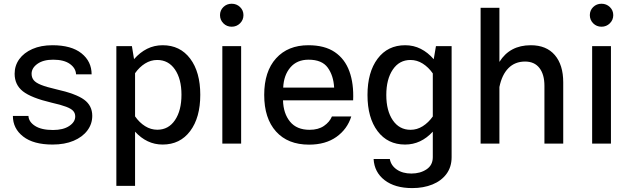

<svg xmlns="http://www.w3.org/2000/svg" viewBox="-20 -757 3319 1012"><path d="M256.3 -518.6Q356.4 -518.6 409.7 -475.8Q462.9 -433.1 462.9 -365.2H380.9Q379.4 -397.9 348.1 -420.2Q316.9 -442.4 259.8 -442.4Q208 -442.4 177.2 -420.4Q146.5 -398.4 146.5 -368.2Q146.5 -348.6 157.5 -334.7Q168.5 -320.8 196.5 -309.6Q224.6 -298.3 275.4 -286.6Q380.4 -263.2 423.3 -231.7Q466.3 -200.2 466.3 -146.5Q466.3 -103.5 440.4 -69.1Q414.6 -34.7 367.7 -14.9Q320.8 4.9 257.3 4.9Q156.2 4.9 102.1 -37.4Q47.9 -79.6 47.9 -146H129.9Q131.3 -114.7 164.8 -93.3Q198.2 -71.8 259.3 -71.8Q313 -71.8 344.7 -92.8Q376.5 -113.8 376.5 -143.1Q376.5 -160.2 366 -172.1Q355.5 -184.1 328.6 -194.3Q301.8 -204.6 252 -215.8Q144.5 -241.2 100.8 -275.6Q57.1 -310.1 57.1 -368.2Q57.1 -411.1 81.5 -445.1Q106 -479 150.9 -498.8Q195.8 -518.6 256.3 -518.6Z M593.3 -513.7H675.3L686.5 -445.3Q717.8 -481 755.4 -499.8Q793 -518.6 837.4 -518.6Q929.2 -518.6 982.4 -448Q1035.6 -377.4 1035.6 -257.3Q1035.6 -137.2 982.4 -66.2Q929.2 4.9 836.9 4.9Q794.9 4.9 758.5 -12.5Q722.2 -29.8 691.9 -63V222.7H593.3ZM808.6 -440.9Q774.4 -440.9 744.4 -422.1Q714.4 -403.3 691.9 -371.1V-143.6Q714.8 -110.8 744.9 -92Q774.9 -73.2 809.1 -73.2Q868.2 -73.2 902.3 -123.8Q936.5 -174.3 936.5 -257.8Q936.5 -340.8 902.1 -390.9Q867.7 -440.9 808.6 -440.9Z M1139.6 -677.2Q1139.6 -702.6 1157.5 -720Q1175.3 -737.3 1201.2 -737.3Q1227.1 -737.3 1245.1 -720Q1263.2 -702.6 1263.2 -677.2Q1263.2 -651.9 1245.1 -634Q1227.1 -616.2 1201.2 -616.2Q1175.3 -616.2 1157.5 -634Q1139.6 -651.9 1139.6 -677.2ZM1151.9 -513.7H1251V0H1151.9Z M1471.7 -228Q1473.6 -158.7 1508.8 -115.7Q1543.9 -72.8 1611.8 -72.8Q1657.7 -72.8 1687.5 -93.3Q1717.3 -113.8 1729.5 -143.1H1831.5Q1810.5 -76.2 1753.2 -35.4Q1695.8 5.4 1608.9 5.4Q1497.1 5.4 1434.8 -64Q1372.6 -133.3 1372.6 -256.8Q1372.6 -380.4 1435.1 -449.5Q1497.6 -518.6 1605.5 -518.6Q1691.4 -518.6 1744.6 -482.4Q1797.9 -446.3 1821.5 -381.1Q1845.2 -315.9 1841.3 -228ZM1472.7 -295.4H1741.2Q1737.8 -358.4 1707.5 -400.4Q1677.2 -442.4 1606.4 -442.4Q1545.4 -442.4 1510.5 -401.6Q1475.6 -360.8 1472.7 -295.4Z M1917 -256.3Q1917 -376.5 1970.2 -447.5Q2023.4 -518.6 2115.7 -518.6Q2160.2 -518.6 2197.8 -499.5Q2235.4 -480.5 2266.1 -444.8L2277.8 -513.7H2360.4V71.3Q2360.4 123 2333.3 159.7Q2306.2 196.3 2259.3 215.3Q2212.4 234.4 2152.8 234.4Q2061.5 234.4 2007.3 192.6Q1953.1 150.9 1949.2 81.1H2034.7Q2040.5 115.2 2071.3 136.5Q2102.1 157.7 2148.4 157.7Q2194.8 157.7 2228 135.7Q2261.2 113.8 2261.2 71.3V-63Q2198.7 4.9 2115.2 4.9Q2023.4 4.9 1970.2 -65.7Q1917 -136.2 1917 -256.3ZM2016.1 -256.3Q2016.1 -173.3 2050.5 -123Q2085 -72.8 2144 -72.8Q2178.2 -72.8 2208.3 -91.8Q2238.3 -110.8 2261.2 -143.1V-370.1Q2238.3 -402.8 2208 -421.9Q2177.7 -440.9 2143.6 -440.9Q2084.5 -440.9 2050.3 -390.1Q2016.1 -339.4 2016.1 -256.3Z M2612.3 0H2513.2V-715.8H2612.3V-430.7Q2667 -518.6 2777.8 -518.6Q2859.9 -518.6 2904.3 -466.8Q2948.7 -415 2948.7 -322.8V0H2849.6V-304.7Q2849.6 -364.7 2823.2 -398.7Q2796.9 -432.6 2747.6 -432.6Q2694.3 -432.6 2659.9 -397.9Q2625.5 -363.3 2612.3 -298.3Z M3088.9 -677.2Q3088.9 -702.6 3106.7 -720Q3124.5 -737.3 3150.4 -737.3Q3176.3 -737.3 3194.3 -720Q3212.4 -702.6 3212.4 -677.2Q3212.4 -651.9 3194.3 -634Q3176.3 -616.2 3150.4 -616.2Q3124.5 -616.2 3106.7 -634Q3088.9 -651.9 3088.9 -677.2ZM3101.1 -513.7H3200.2V0H3101.1Z"/></svg>

Font: Estedad-FD Medium
Style: Regular
Weight: 500
Designer: Amin Abedi
Version: Version 7.3